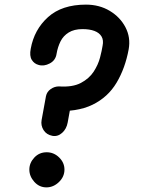

<svg xmlns="http://www.w3.org/2000/svg" viewBox="-20 -797 615 831"><path d="M147 -516Q128 -521 117.5 -538Q107 -555 113 -586Q128 -669 188 -723Q248 -777 352 -777Q410 -777 455 -750Q500 -723 523 -679Q546 -635 537 -584Q522 -502 484.5 -439Q447 -376 380 -343.5Q313 -311 209 -317L235 -423Q294 -419 330 -438Q366 -457 385.5 -487Q405 -517 413 -548Q421 -579 424 -599Q429 -623 419.5 -639Q410 -655 389 -663Q368 -671 337 -671Q301 -671 277.5 -656.5Q254 -642 242 -618Q230 -594 225 -565Q221 -536 195.5 -522.5Q170 -509 147 -516ZM181 14Q150 14 128.5 -10Q107 -34 107 -63Q107 -92 128.5 -115Q150 -138 182 -138Q213 -138 236 -115.5Q259 -93 259 -63Q259 -32 235 -9Q211 14 181 14ZM207 -209Q181 -214 168.5 -234Q156 -254 160 -277L179 -381Q183 -400 199.5 -411.5Q216 -423 235 -423L292 -372L273 -267Q268 -239 249 -222Q230 -205 207 -209Z"/></svg>

Font: Edu QLD Beginner
Style: Bold
Weight: 700
Designer: Tina and Corey Anderson
Foundry: Google for Education
Version: Version 1.003